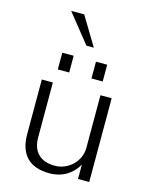

<svg xmlns="http://www.w3.org/2000/svg" viewBox="-136 -1011 862 1107"><g transform="rotate(15 295.5 -457.5)"><path d="M504 -500H437V-185C437 -105 368 -39 287 -39C202 -39 153 -86 153 -172V-500H87V-174C87 -54 148 11 268 11C345 11 404 -26 437 -86V0H504ZM161 -580H229V-680H161ZM362 -580H429V-680H362ZM329 -755 226 -926H148L285 -755Z"/></g></svg>

Font: Perun Light
Style: Regular
Weight: 300
Foundry: Copyright (c) Stefan Peev, Context Ltd, 2016
Version: Version 1.089